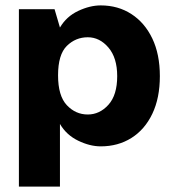

<svg xmlns="http://www.w3.org/2000/svg" viewBox="-20 -530 636 711"><path d="M50 161V-496H182L202 -428Q226 -469 269.5 -489.5Q313 -510 353 -510Q417 -510 466.5 -478Q516 -446 544 -387.5Q572 -329 572 -248Q572 -167 544 -108.5Q516 -50 466.5 -19Q417 12 353 12Q313 12 269.5 -9Q226 -30 202 -71V161ZM305 -106Q349 -106 381.5 -142Q414 -178 414 -248Q414 -316 381.5 -354Q349 -392 305 -392Q260 -392 227.5 -360Q195 -328 195 -251Q195 -175 227.5 -140.5Q260 -106 305 -106Z"/></svg>

Font: Atkinson Hyperlegible
Style: Bold
Weight: 700
Designer: Elliott Scott, Megan Eiswerth, Linus Boman, Theodore Petrosky
Foundry: Braille Institute
Version: Version 1.006; ttfautohint (v1.8.3)